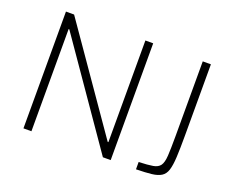

<svg xmlns="http://www.w3.org/2000/svg" viewBox="-111 -876 1290 1063"><g transform="rotate(20 534.0 -344.0)"><path d="M111 0V-688H159L575 -89H579V-688H625V0H579L162 -602H158V0ZM774 0V-43Q828 -45 857 -50Q886 -55 899 -73Q912 -91 914.5 -132.5Q917 -174 917 -248V-688H965V-268Q965 -192 962.5 -142Q960 -92 951 -63.5Q942 -35 921 -22Q900 -9 865 -5Q830 -1 774 0Z"/></g></svg>

Font: Saira Thin ExtraLight
Style: Regular
Weight: 250
Version: Version 1.101